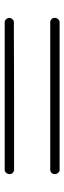

<svg xmlns="http://www.w3.org/2000/svg" viewBox="252 -659 274 818"><g transform="rotate(-90 389.0 -250.0)"><path d="M70 -367H707Q722 -360 722 -347Q722 -336 708 -328L390 -327H72Q56 -331 56 -347Q56 -359 70 -367ZM72 -173H708Q710 -171 713 -170L718 -166Q720 -163 721 -161Q722 -158 722 -153Q722 -140 707 -133H70Q56 -141 56 -153Q56 -169 72 -173Z"/></g></svg>

Font: KaTeX_Main
Style: Regular
Weight: 400
Version: Version